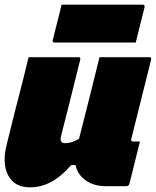

<svg xmlns="http://www.w3.org/2000/svg" viewBox="-29 -796 671 826"><path d="M94 -550H308Q319 -550 316 -539Q296 -457 275 -374Q254 -291 233 -208Q227 -180 251 -180Q264 -180 278 -184Q292 -188 311 -199Q333 -286 355.5 -374.5Q378 -463 399 -550H613Q624 -550 621 -539Q579 -369 536 -199Q534 -193 537 -190Q539 -187 544 -187H573Q562 -142 550.5 -96.5Q539 -51 528 -6Q525 5 514 5H427Q374 5 339 -20.5Q304 -46 296 -86H277Q196 10 100 10Q34 10 6.5 -41Q-21 -92 0 -175Q18 -249 34.5 -314Q51 -379 70 -452Q76 -477 82 -501Q88 -525 94 -550ZM236 -776H584Q595 -776 593 -765Q588 -746 581 -717.5Q574 -689 567 -661Q560 -633 555 -613H206Q195 -613 198 -624Q203 -644 210 -672Q217 -700 224.5 -728.5Q232 -757 236 -776Z"/></svg>

Font: Recursive Sn Lnr St XBk
Style: Italic
Weight: 1000
Italic angle: -15°
Version: Version 1.079;hotconv 1.0.112;makeotfexe 2.5.65598; ttfautoh